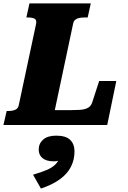

<svg xmlns="http://www.w3.org/2000/svg" viewBox="-56 -730 747 1121"><path d="M474 -710 456 -628H438Q420 -628 406 -625Q392 -622 383 -614.5Q374 -607 371 -592L264 -87H359Q389 -87 410 -88.5Q431 -90 445.5 -95Q460 -100 469 -109Q478 -118 482 -131L523 -257H623L570 0H-36L-17 -82H-7Q16 -82 33 -89Q50 -96 54 -118L155 -592Q159 -614 145.5 -621Q132 -628 108 -628H98L116 -710ZM183 371 137 290Q185 276 216.5 262.5Q248 249 266.5 231Q285 213 292 187Q295 183 298.5 184Q302 185 304.5 188.5Q307 192 307 197Q297 204 285 208Q273 212 259 212Q215 212 192.5 193.5Q170 175 170 143Q170 108 196 85Q222 62 272 62Q328 62 353.5 86.5Q379 111 379 154Q379 202 358.5 243Q338 284 294.5 316Q251 348 183 371Z"/></svg>

Font: Roboto Serif 20pt ExtraBold
Style: Italic
Weight: 800
Italic angle: -10°
Version: Version 1.007